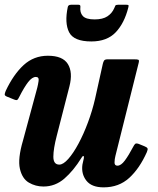

<svg xmlns="http://www.w3.org/2000/svg" viewBox="-20 -769 663 806"><path d="M4 -387.5Q36.5 -456.5 79.2 -495.8Q122 -535 181 -535Q243.5 -535 265 -500Q286.5 -465 271.5 -406.5L218.5 -200Q204 -144.5 204 -111.2Q204 -78 229 -78Q245.5 -78 266.8 -102Q288 -126 309.5 -166Q331 -206 349.2 -255Q367.5 -304 379 -354L411.5 -500.5Q413.5 -509.5 417 -514.8Q420.5 -520 432 -520H543Q557.5 -520 561.2 -518Q565 -516 562 -504.5L464.5 -114.5Q461 -101 460.8 -87.2Q460.5 -73.5 473 -73.5Q488 -73.5 504 -95Q520 -116.5 539 -152.5Q543.5 -161.5 547.5 -165Q551.5 -168.5 562 -165L586.5 -155Q596.5 -151 599 -146.5Q601.5 -142 596.5 -130.5Q566 -62 522.5 -22.2Q479 17.5 415 17.5Q364.5 17.5 342.5 -10.8Q320.5 -39 326 -78L332 -105Q333.5 -113.5 330 -114Q326.5 -114.5 322 -106.5Q289 -53 250.5 -19.5Q212 14 162.5 14Q129 14 101 -2.5Q73 -19 63.5 -60.8Q54 -102.5 76.5 -179L136.5 -401Q139.5 -412.5 142 -429.2Q144.5 -446 130.5 -446Q115 -446 98.2 -424.5Q81.5 -403 61 -362.5Q56.5 -353 53 -350Q49.5 -347 38.5 -351.5L10 -363Q0 -367 -0.2 -371.8Q-0.5 -376.5 4 -387.5ZM363.5 -595Q289.5 -595 270 -633.8Q250.5 -672.5 264.5 -739.5Q266.5 -749 278 -749H310Q318 -749 317.5 -741Q314.5 -716.5 327.5 -702Q340.5 -687.5 377 -687.5Q411.5 -687.5 431 -700.5Q450.5 -713.5 459.5 -734.5Q462.5 -741.5 464.2 -745.2Q466 -749 475 -749H511Q518.5 -749 519.5 -746.8Q520.5 -744.5 518.5 -737Q502 -671.5 465.5 -633.2Q429 -595 363.5 -595Z"/></svg>

Font: Besley* Narrow
Style: Bold Italic
Weight: 700
Width: 4
Italic angle: -13°
Designer: Owen Earl
Foundry: indestructible type*
Version: Version 3.000; ttfautohint (v1.8.3)